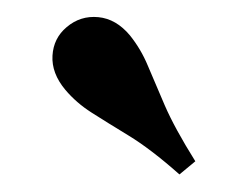

<svg xmlns="http://www.w3.org/2000/svg" viewBox="-20 -685 274 225"><path d="M190.3 -480.6Q156.5 -510.5 130.6 -526.2Q104.8 -541.9 87.1 -553.2Q69.4 -564.5 56.5 -579.8Q40.3 -599.2 41.5 -619.8Q42.7 -640.3 58.1 -653.2Q74.2 -666.9 95.2 -664.9Q116.1 -662.9 132.3 -643.5Q145.2 -627.4 153.2 -608.1Q161.3 -588.7 173 -561.7Q184.7 -534.7 208.9 -496Z"/></svg>

Font: Playfair 9pt SemiBold
Style: Regular
Weight: 600
Designer: Claus Eggers Sørensen
Foundry: Claus Eggers Sørensen
Version: Version 2.001;gftools[0.9.30]